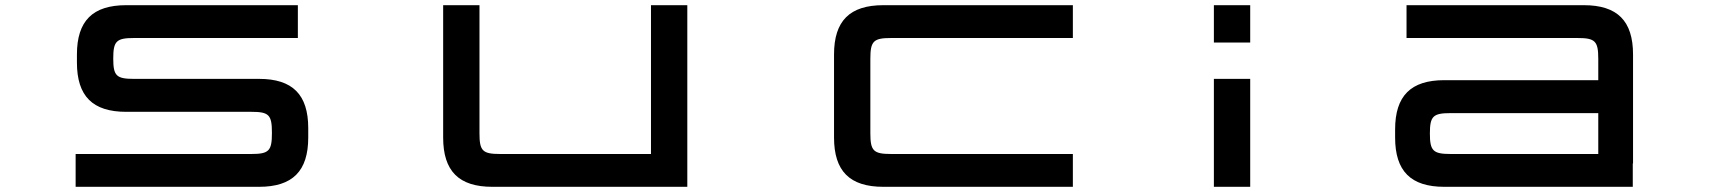

<svg xmlns="http://www.w3.org/2000/svg" viewBox="-20 -720 6591 740"><path d="M1128 -700H466.5C337 -700 276.5 -639.5 276.5 -510V-479C276.5 -349.5 337 -289 466.5 -289H948.5C1016.5 -289 1028 -277.5 1028 -209V-206.5C1028 -138.5 1016.5 -126.5 948.5 -126.5H271.5V0H978.5C1107.5 0 1168 -60.5 1168 -190V-226C1168 -355.5 1107.5 -416 978.5 -416H496.5C428.5 -416 416.5 -427.5 416.5 -494.5C416.5 -561.5 428.5 -573.5 496.5 -573.5H1128Z M1877.5 0H2629V-700H2489V-126.5H1907.5C1839.5 -126.5 1828 -138.5 1828 -206.5V-700H1688V-190C1688 -60.5 1748.5 0 1877.5 0Z M4115 -700H3384.5C3255 -700 3194.5 -639.5 3194.5 -510V-190C3194.5 -60.5 3255 0 3384.5 0H4115V-126.5H3414.5C3346.5 -126.5 3334.5 -138.5 3334.5 -206.5V-493.5C3334.5 -561.5 3346.5 -573.5 3414.5 -573.5H4115Z M4658.5 -416V0H4798.5V-416ZM4658.5 -556H4798.5V-700H4658.5Z M5571 -284H6140V-126.5H5571C5503.5 -126.5 5491 -138.5 5491 -205.5C5491 -272.5 5503.5 -284 5571 -284ZM5357 -190C5357 -60.5 5417.5 0 5546.5 0H6273V-90H6274V-510C6274 -639.5 6213.5 -700 6084.5 -700H5401V-573.5H6060C6128 -573.5 6140 -561.5 6140 -493.5V-411H5546.5C5417.5 -411 5357 -350.5 5357 -221Z"/></svg>

Font: Melete Medium
Style: Regular
Weight: 500
Width: 6
Designer: Sora Sagano
Foundry: DOT COLON
Version: Version 0.200;FEAKit 1.0